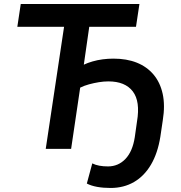

<svg xmlns="http://www.w3.org/2000/svg" viewBox="-20 -739 897 953"><path d="M529 194Q492 194 462 188.5Q432 183 411 172L438 72Q454 80 473.5 83.5Q493 87 516 87Q567 87 602.5 50Q638 13 649 -58L660 -136Q677 -236 639 -285.5Q601 -335 518 -335Q495 -335 470.5 -331Q446 -327 422 -320.5Q398 -314 378 -304L333 0H207L298 -606H66L83 -719H672L655 -606H423L396 -418Q415 -427 439 -434Q463 -441 489.5 -444.5Q516 -448 543 -448Q609 -448 659 -428Q709 -408 742 -369Q775 -330 787.5 -273Q800 -216 788 -142L776 -61Q763 21 729.5 78Q696 135 645 164.5Q594 194 529 194Z"/></svg>

Font: Nunitoga
Style: Bold Italic
Weight: 700
Italic angle: -9°
Designer: Vernon Adams
Foundry: Vernon Adams
Version: Version 1.0